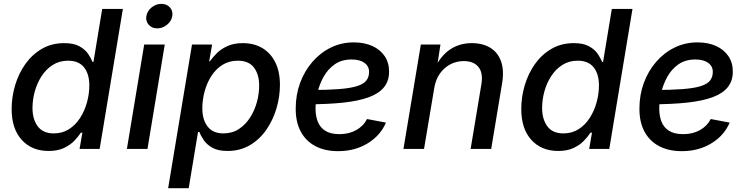

<svg xmlns="http://www.w3.org/2000/svg" viewBox="-20 -774 3878 998"><path d="M232.9 10.7Q145 10.7 92.8 -47.1Q40.5 -105 40.5 -207Q40.5 -270.5 58.8 -331.5Q77.1 -392.6 112.3 -441.9Q147.5 -491.2 198.2 -520.5Q249 -549.8 313.5 -549.8Q363.8 -549.8 393.3 -533.2Q422.9 -516.6 438.2 -493.7Q453.6 -470.7 460.9 -452.1H465.8L511.2 -727.5H618.7L498 0H393.6L408.2 -84.5H400.4Q386.7 -63.5 365.5 -41.5Q344.2 -19.5 311.5 -4.4Q278.8 10.7 232.9 10.7ZM259.3 -80.6Q304.7 -80.6 339.1 -102.8Q373.5 -125 397 -161.9Q420.4 -198.7 432.4 -242.9Q444.3 -287.1 444.3 -330.1Q444.3 -389.6 416.7 -424.1Q389.2 -458.5 334 -458.5Q288.6 -458.5 254.2 -436.5Q219.7 -414.6 196.3 -378.4Q172.9 -342.3 160.9 -299.1Q148.9 -255.9 148.9 -212.4Q148.9 -153.8 176.3 -117.2Q203.6 -80.6 259.3 -80.6Z M639.6 0 729.5 -542.5H836.4L746.6 0ZM797.4 -626.5Q769.5 -626.5 752.9 -645.3Q736.3 -664.1 740.7 -689.9Q745.1 -716.8 768.1 -735.4Q791 -753.9 818.4 -753.9Q846.7 -753.9 863.3 -735.4Q879.9 -716.8 875.5 -690.4Q871.1 -664.1 848.1 -645.3Q825.2 -626.5 797.4 -626.5Z M854 204.1 978 -542.5H1082.5L1067.4 -455.6H1071.3Q1085 -475.1 1106.7 -497.1Q1128.4 -519 1161.9 -534.4Q1195.3 -549.8 1242.2 -549.8Q1300.8 -549.8 1344 -523.9Q1387.2 -498 1411.1 -449.7Q1435.1 -401.4 1435.1 -333Q1435.1 -271.5 1417 -210.4Q1398.9 -149.4 1364.3 -99.4Q1329.6 -49.3 1278.8 -19.3Q1228 10.7 1162.6 10.7Q1113.3 10.7 1083.7 -6.1Q1054.2 -22.9 1038.8 -45.9Q1023.4 -68.8 1016.6 -87.9H1009.3L960.9 204.1ZM1141.1 -80.6Q1187 -80.6 1221.7 -103.3Q1256.3 -126 1280 -163.1Q1303.7 -200.2 1315.4 -243.7Q1327.1 -287.1 1327.1 -329.1Q1327.1 -387.2 1300 -422.9Q1272.9 -458.5 1216.3 -458.5Q1170.9 -458.5 1136.2 -436.8Q1101.6 -415 1078.4 -378.7Q1055.2 -342.3 1043.5 -298.6Q1031.7 -254.9 1031.7 -211.4Q1031.7 -151.4 1059.3 -116Q1086.9 -80.6 1141.1 -80.6Z M1737.3 11.7Q1668.9 11.7 1619.4 -14.4Q1569.8 -40.5 1543.2 -90.3Q1516.6 -140.1 1517.1 -210Q1517.1 -281.2 1540 -343.3Q1563 -405.3 1604 -452.6Q1645 -500 1700 -526.9Q1754.9 -553.7 1818.8 -553.7Q1873.5 -553.7 1914.8 -535.2Q1956.1 -516.6 1979.2 -482.7Q2002.4 -448.7 2002.4 -401.4Q2002.4 -354 1976.6 -321.3Q1950.7 -288.6 1898.2 -269Q1845.7 -249.5 1765.6 -240.7Q1685.5 -231.9 1577.1 -231.9L1590.3 -306.2Q1681.2 -306.2 1741 -310.8Q1800.8 -315.4 1835.2 -326.2Q1869.6 -336.9 1884 -355.2Q1898.4 -373.5 1898.4 -400.4Q1898.4 -430.2 1874 -447.5Q1849.6 -464.8 1808.1 -464.8Q1755.9 -464.8 1720 -439.7Q1684.1 -414.6 1662.1 -375Q1640.1 -335.4 1630.1 -291.3Q1620.1 -247.1 1620.1 -209Q1620.1 -172.4 1631.6 -142.1Q1643.1 -111.8 1670.7 -94.2Q1698.2 -76.7 1744.6 -76.7Q1793.9 -76.7 1831.5 -97.7Q1869.1 -118.7 1887.7 -155.3L1986.3 -136.7Q1957 -68.8 1890.6 -28.6Q1824.2 11.7 1737.3 11.7Z M2237.3 -316.9 2184.1 0H2077.1L2167.5 -542.5H2269.5L2249 -409.7L2235.8 -413.1Q2271 -484.9 2320.1 -517.3Q2369.1 -549.8 2432.1 -549.8Q2489.3 -549.8 2528.6 -525.6Q2567.9 -501.5 2584.5 -454.8Q2601.1 -408.2 2589.8 -340.3L2533.2 0H2426.3L2481.9 -334.5Q2492.2 -394 2467.3 -425.3Q2442.4 -456.5 2391.1 -456.5Q2353.5 -456.5 2321.3 -439.9Q2289.1 -423.3 2266.8 -392.1Q2244.6 -360.8 2237.3 -316.9Z M2881.8 10.7Q2793.9 10.7 2741.7 -47.1Q2689.5 -105 2689.5 -207Q2689.5 -270.5 2707.8 -331.5Q2726.1 -392.6 2761.2 -441.9Q2796.4 -491.2 2847.2 -520.5Q2897.9 -549.8 2962.4 -549.8Q3012.7 -549.8 3042.2 -533.2Q3071.8 -516.6 3087.2 -493.7Q3102.5 -470.7 3109.9 -452.1H3114.7L3160.2 -727.5H3267.6L3147 0H3042.5L3057.1 -84.5H3049.3Q3035.6 -63.5 3014.4 -41.5Q2993.2 -19.5 2960.4 -4.4Q2927.7 10.7 2881.8 10.7ZM2908.2 -80.6Q2953.6 -80.6 2988 -102.8Q3022.5 -125 3045.9 -161.9Q3069.3 -198.7 3081.3 -242.9Q3093.3 -287.1 3093.3 -330.1Q3093.3 -389.6 3065.7 -424.1Q3038.1 -458.5 2982.9 -458.5Q2937.5 -458.5 2903.1 -436.5Q2868.7 -414.6 2845.2 -378.4Q2821.8 -342.3 2809.8 -299.1Q2797.9 -255.9 2797.9 -212.4Q2797.9 -153.8 2825.2 -117.2Q2852.5 -80.6 2908.2 -80.6Z M3523.9 11.7Q3455.6 11.7 3406 -14.4Q3356.4 -40.5 3329.8 -90.3Q3303.2 -140.1 3303.7 -210Q3303.7 -281.2 3326.7 -343.3Q3349.6 -405.3 3390.6 -452.6Q3431.6 -500 3486.6 -526.9Q3541.5 -553.7 3605.5 -553.7Q3660.2 -553.7 3701.4 -535.2Q3742.7 -516.6 3765.9 -482.7Q3789.1 -448.7 3789.1 -401.4Q3789.1 -354 3763.2 -321.3Q3737.3 -288.6 3684.8 -269Q3632.3 -249.5 3552.2 -240.7Q3472.2 -231.9 3363.8 -231.9L3377 -306.2Q3467.8 -306.2 3527.6 -310.8Q3587.4 -315.4 3621.8 -326.2Q3656.2 -336.9 3670.7 -355.2Q3685.1 -373.5 3685.1 -400.4Q3685.1 -430.2 3660.6 -447.5Q3636.2 -464.8 3594.7 -464.8Q3542.5 -464.8 3506.6 -439.7Q3470.7 -414.6 3448.7 -375Q3426.8 -335.4 3416.7 -291.3Q3406.7 -247.1 3406.7 -209Q3406.7 -172.4 3418.2 -142.1Q3429.7 -111.8 3457.3 -94.2Q3484.9 -76.7 3531.2 -76.7Q3580.6 -76.7 3618.2 -97.7Q3655.8 -118.7 3674.3 -155.3L3772.9 -136.7Q3743.7 -68.8 3677.2 -28.6Q3610.8 11.7 3523.9 11.7Z"/></svg>

Font: Inter 16pt Medium
Style: Italic
Weight: 500
Italic angle: -9.3988°
Version: Version 4.001;git-66647c0bb